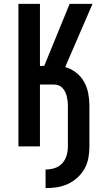

<svg xmlns="http://www.w3.org/2000/svg" viewBox="-20 -755 540 990"><path d="M215 215V119Q239 119 261.5 112Q284 105 300 88Q316 71 323 48Q330 25 330 2V-210Q330 -223 328.5 -235Q327 -247 324 -259Q321 -271 315.5 -282Q310 -293 301.5 -302Q293 -311 281.5 -315Q270 -319 258 -319H186V0H75V-735H186V-415H208L339 -735H457L316 -409Q346 -401 372 -381Q398 -361 413.5 -333Q429 -305 435 -273.5Q441 -242 441 -210V2Q441 31 435.5 60.5Q430 90 415.5 115.5Q401 141 379 161Q357 181 330 193.5Q303 206 274 210.5Q245 215 215 215Z"/></svg>

Font: Iosevka SS08 Regular
Style: Bold
Weight: 700
Monospace: yes
Designer: Belleve Invis
Foundry: Belleve Invis
Version: Version 16.3.4; ttfautohint (v1.8.4)